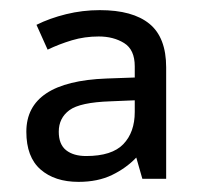

<svg xmlns="http://www.w3.org/2000/svg" viewBox="-20 -742 397 379"><path d="M177 -722Q242 -722 275 -695Q308 -668 308 -609V-389H261L249 -431Q229 -410 201 -396.5Q173 -383 135 -383Q88 -383 60 -407.5Q32 -432 32 -482Q32 -581 190 -587L246 -589V-611Q246 -644 225 -657Q204 -670 175 -670Q147 -670 122 -662.5Q97 -655 74 -644L52 -693Q78 -706 110.5 -714Q143 -722 177 -722ZM198 -542Q138 -540 117 -524.5Q96 -509 96 -482Q96 -457 110.5 -445.5Q125 -434 150 -434Q201 -434 223.5 -457.5Q246 -481 246 -521V-544Z"/></svg>

Font: Noto Sans Chakma
Style: Regular
Weight: 400
Designer: Zachary Quinn Scheuren - Monotype Design Team
Foundry: Monotype Imaging Inc.
Version: Version 2.003; ttfautohint (v1.8.4.7-5d5b)